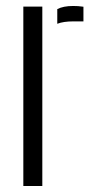

<svg xmlns="http://www.w3.org/2000/svg" viewBox="-20 -622 313 642"><path d="M58 0V-600H121.5V0ZM171.5 -542.5V-591.5Q191.5 -602 224.5 -602Q232.5 -602 241 -601.5Q249.5 -601 259 -599.5V-550.5H225Q192 -550.5 171.5 -542.5Z"/></svg>

Font: Big Shoulders Stencil Text Thin Light
Style: Regular
Weight: 300
Version: Version 2.001